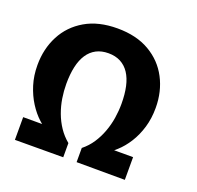

<svg xmlns="http://www.w3.org/2000/svg" viewBox="-129 -878 1046 1017"><g transform="rotate(20 394.5 -369.5)"><path d="M56.2 0.8V-127.2L227.5 -127.3L212.3 -94.8Q180.8 -110.2 149.1 -139.2Q117.3 -168.2 91.1 -209.4Q64.8 -250.7 48.8 -301.9Q32.8 -353.2 32.8 -412.8Q32.8 -504.7 71.6 -578.9Q110.3 -653.2 184.8 -696.6Q259.2 -740 366 -740Q473 -740 547.3 -696.6Q621.7 -653.2 660.4 -578.9Q699.2 -504.7 699.2 -412.8Q699.2 -353.2 684 -302.3Q668.8 -251.5 643 -210.7Q617.2 -169.8 585 -140.8Q552.8 -111.8 519.7 -94.8L504.3 -127.3L675.8 -127.2V0.8L403.7 0V-80Q435.8 -105.7 458 -139.3Q480.2 -173 494.4 -211.6Q508.7 -250.2 515.1 -290.8Q521.5 -331.5 521.5 -371.2Q521.5 -426 512.1 -468.3Q502.7 -510.5 483.3 -539.9Q463.8 -569.3 434.4 -584.7Q405 -600 366 -600Q327 -600 297.6 -584.7Q268.2 -569.3 248.7 -539.9Q229.3 -510.5 219.9 -468.3Q210.5 -426 210.5 -371.2Q210.5 -331.5 216.9 -290.8Q223.3 -250.2 237.6 -211.6Q251.8 -173 274.4 -139.3Q297 -105.7 328.3 -80V0Z"/></g></svg>

Font: Murecho Thin
Style: Regular
Weight: 100
Designer: Neil Summerour
Foundry: Positype
Version: Version 1.010